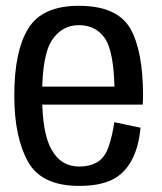

<svg xmlns="http://www.w3.org/2000/svg" viewBox="-20 -620 543 645"><path d="M246 4.5V-60.5Q185.5 -60.5 154 -116Q121.5 -170.5 121.5 -299Q121.5 -436.5 155 -485.5Q188 -535.5 245.5 -535.5Q304 -535.5 335 -487.5Q361.5 -443 364.5 -329H111.5V-268.5H459.5Q460.5 -283 460.5 -299.5Q460.5 -450 417 -525.5Q372 -600.5 245 -600.5Q122 -600.5 75.5 -525Q28 -449.5 28 -299Q28 -159.5 74 -77Q119 4.5 246 4.5ZM246 -60.5V4.5Q313.5 4.5 355 -15.5Q396.5 -35 421.5 -80Q446 -124.5 452 -191L364 -209.5Q357.5 -163.5 344.5 -126Q331 -89 305.5 -74.5Q280 -60.5 246 -60.5Z"/></svg>

Font: Anybody SemiCondensed
Style: Regular
Weight: 400
Width: 4
Version: Version 1.113;gftools[0.9.25]